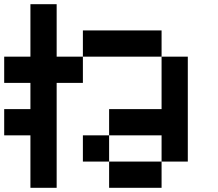

<svg xmlns="http://www.w3.org/2000/svg" viewBox="-20 -895 1040 915"><path d="M0 -250V-375H125V-500H0V-625H125V-875H250V-625H375V-500H250V0H125V-250ZM500 -250V-125H375V-250ZM500 -125H750V0H500ZM500 -375H750V-625H875V-125H750V-250H500ZM750 -625H375V-750H750Z"/></svg>

Font: GalmuriMono7 Regular
Style: Regular
Weight: 400
Designer: Lee Minseo (quiple)
Version: Version 2.399;hotconv 1.1.1;makeotfexe 2.6.0 DEVELOPMENT